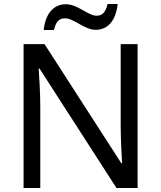

<svg xmlns="http://www.w3.org/2000/svg" viewBox="-20 -933 800 953"><path d="M197 -784H248C257 -823 271 -842 303 -842C347 -842 399 -785 455 -785C518 -785 556 -835 564 -913H514C504 -874 490 -855 459 -855C417 -855 366 -912 307 -912C244 -912 205 -863 197 -784ZM663 0V-714H579V-311C579 -246 584 -155 586 -123H582L201 -714H97V0H180V-399C180 -472 175 -546 172 -593H176L558 0Z"/></svg>

Font: Noto Sans Hebrew Droid Medium
Style: Regular
Weight: 500
Designer: Monotype Design Team
Foundry: Monotype Imaging Inc.
Version: Version 1.100